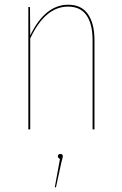

<svg xmlns="http://www.w3.org/2000/svg" viewBox="-20 -548 516 813"><path d="M380 -378V0H372V-378Q372 -446 346.5 -483Q321 -520 268 -520Q171 -520 108 -385V0H100V-518H107L108 -398Q171 -528 269 -528Q325 -528 352.5 -488Q380 -448 380 -378ZM246 114Q246 118 240 139L217 245H212L234 125Q225 121 225 114Q225 104 236 104Q246 104 246 114Z"/></svg>

Font: Fira Sans Compressed Eight
Style: Regular
Weight: 100
Width: 1
Designer: bBox Type GmbH & Carrois Corporate GbR & Edenspiekermann AG
Foundry: bBox Type GmbH & Carrois Corporate GbR & Edenspiekermann AG
Version: Version 4.301